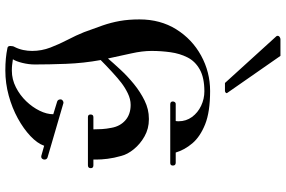

<svg xmlns="http://www.w3.org/2000/svg" viewBox="-200 -888 1096 737"><g transform="rotate(90 348.5 -520.0)"><path d="M337 -844Q338 -843 338 -841Q338 -839 335 -837Q332 -835 330 -835H299L120 -1032Q118 -1034 118 -1037Q118 -1042 122.5 -1045Q127 -1048 131 -1048H195ZM381 -625Q370 -625 370 -635Q370 -639 372.5 -642.5Q375 -646 379 -646H445Q446 -650 446 -657Q446 -686 429.5 -708.5Q413 -731 386.5 -743.5Q360 -756 331 -756Q279 -756 247.5 -738.5Q216 -721 201 -691.5Q186 -662 181 -626Q176 -590 176 -553Q176 -518 185.5 -475.5Q195 -433 205 -386Q223 -407 248 -434Q273 -461 303 -485.5Q333 -510 366.5 -526.5Q400 -543 436 -543H439Q474 -543 503.5 -526.5Q533 -510 553 -485.5Q573 -461 579 -437Q587 -409 590 -384.5Q593 -360 593 -341V-330H615Q626 -330 626 -320Q626 -309 615 -309H430Q420 -309 420 -319Q420 -330 430 -330H477Q477 -346 476 -363Q475 -380 471 -400Q465 -433 442 -453Q419 -473 383 -473Q361 -473 338.5 -462Q316 -451 298 -437Q281 -424 256 -401Q231 -378 211 -358Q223 -292 225.5 -225.5Q228 -159 228 -105Q228 -82 222 -57.5Q216 -33 208 -21Q222 -19 230.5 -18Q239 -17 252 -17Q285 -17 315.5 -32.5Q346 -48 369 -72Q392 -96 405.5 -123.5Q419 -151 419 -176L370 -191Q362 -194 362 -204Q362 -209 367 -212.5Q372 -216 376 -215L585 -154Q593 -151 593 -142Q593 -137 589.5 -133Q586 -129 579 -130L540 -141Q531 -115 503 -88.5Q475 -62 435 -40Q395 -18 347.5 -5Q300 8 251 8Q226 8 205 6Q184 4 165 0Q157 -1 157 -11Q157 -22 161 -28Q169 -44 172.5 -61Q176 -78 176 -95Q176 -131 163 -165Q150 -199 133 -231.5Q116 -264 104 -294Q89 -334 78 -366Q67 -398 61 -431.5Q55 -465 55 -507Q55 -587 93 -648Q131 -709 194 -743.5Q257 -778 330 -778Q410 -778 457.5 -759Q505 -740 530.5 -710Q556 -680 566 -646H605Q616 -646 616 -635Q616 -625 606 -625Z"/></g></svg>

Font: Ponomar
Style: Regular
Weight: 400
Version: Version 1.301; ttfautohint (v1.8.4.7-5d5b)